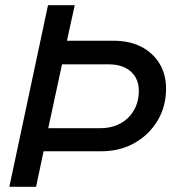

<svg xmlns="http://www.w3.org/2000/svg" viewBox="-20 -720 688 740"><path d="M16 0 165 -700H268L238 -563H417Q479 -563 524 -540Q569 -517 594.5 -475.5Q620 -434 620 -378Q620 -309 587 -254.5Q554 -200 498 -168.5Q442 -137 370 -137H148L119 0ZM166 -226H367Q411 -226 444.5 -244.5Q478 -263 496.5 -295.5Q515 -328 515 -370Q515 -417 484 -444.5Q453 -472 399 -472H219Z"/></svg>

Font: Red Hat Display SemiBold
Style: Italic
Weight: 600
Italic angle: -12°
Designer: Pentagram, MCKL
Foundry: Pentagram, MCKL
Version: Version 1.023